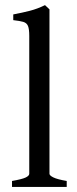

<svg xmlns="http://www.w3.org/2000/svg" viewBox="-20 -736 303 756"><path d="M27.3 0V-23.4Q66.9 -30.3 81.1 -37.1Q95.2 -43.9 95.2 -51.8V-594.7Q95.2 -622.1 90.1 -634Q85 -646 71.5 -649.9Q58.1 -653.8 32.2 -656.7V-679.2Q68.4 -686 97.9 -693.6Q127.4 -701.2 157.2 -715.8L174.8 -699.2V-51.8Q174.8 -44.9 190.2 -37.4Q205.6 -29.8 242.7 -23.4V0Z"/></svg>

Font: Namdhinggo
Style: Regular
Weight: 400
Designer: Victor Gaultney
Foundry: SIL International
Version: Version 3.001